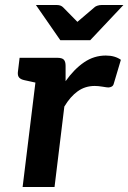

<svg xmlns="http://www.w3.org/2000/svg" viewBox="-20 -744 511 764"><path d="M70 0 133 -514H208Q227 -514 234 -506.5Q241 -499 241 -482V-421Q275 -469 314.5 -496Q354 -523 401 -523Q420 -523 435 -518.5Q450 -514 461 -506L433 -412Q431 -403 424.5 -399.5Q418 -396 411 -396Q406 -396 388.5 -399Q371 -402 357 -402Q319 -402 289.5 -381Q260 -360 236 -320L197 0ZM158 -514 132 -413 77 -425Q63 -428 56.5 -435Q50 -442 51 -456L58 -514ZM471 -724 339 -584H220L123 -724H207Q222 -724 231 -715L288 -657L356 -715Q360 -719 368 -721.5Q376 -724 383 -724Z"/></svg>

Font: Aleo
Style: Bold Italic
Weight: 700
Italic angle: -7°
Version: Version 2.001;gftools[0.9.29]